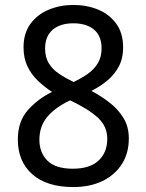

<svg xmlns="http://www.w3.org/2000/svg" viewBox="-20 -745 591 775"><path d="M276 10Q169 10 110.5 -41.5Q52 -93 52 -182Q52 -255 92.5 -300.5Q133 -346 190 -374Q158 -395 132 -420Q106 -445 90.5 -478Q75 -511 75 -554Q75 -611 103 -649Q131 -687 177 -706Q223 -725 276 -725Q331 -725 376.5 -706Q422 -687 449.5 -649Q477 -611 477 -553Q477 -510 460 -477.5Q443 -445 414.5 -421Q386 -397 349 -378Q387 -358 421.5 -331.5Q456 -305 478 -269.5Q500 -234 500 -186Q500 -126 471.5 -82Q443 -38 393 -14Q343 10 276 10ZM274 -64Q343 -64 378 -97Q413 -130 413 -185Q413 -235 375 -270Q337 -305 263 -340Q202 -311 170.5 -273Q139 -235 139 -181Q139 -129 171.5 -96.5Q204 -64 274 -64ZM277 -414Q309 -429 334.5 -447Q360 -465 375 -490Q390 -515 390 -550Q390 -600 359.5 -625.5Q329 -651 275 -651Q241 -651 215.5 -639.5Q190 -628 176 -605.5Q162 -583 162 -550Q162 -514 177 -489.5Q192 -465 218 -447.5Q244 -430 277 -414Z"/></svg>

Font: lmalayalam85
Style: Book
Weight: 400
Designer: Jelle Bosma - Monotype Design Team
Foundry: Monotype Imaging Inc.
Version: Version 2.003